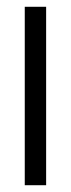

<svg xmlns="http://www.w3.org/2000/svg" viewBox="-20 -546 209 566"><path d="M53 0V-526H116V0Z"/></svg>

Font: Archivo ExtraCondensed Light
Style: Regular
Weight: 300
Width: 2
Designer: Hector Gatti
Foundry: Omnibus-Type
Version: Version 2.001